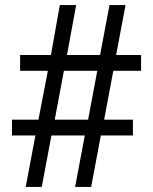

<svg xmlns="http://www.w3.org/2000/svg" viewBox="-20 -734 601 754"><path d="M81 0 119 -202H27V-264H131L168 -456H59V-518H180L215 -714H279L243 -518H373L410 -714H473L436 -518H534V-456H425L389 -264H502V-202H376L338 0H275L313 -202H182L144 0ZM195 -264H326L362 -456H231Z"/></svg>

Font: Noto Serif Khmer Medium
Style: Regular
Weight: 500
Version: Version 2.003